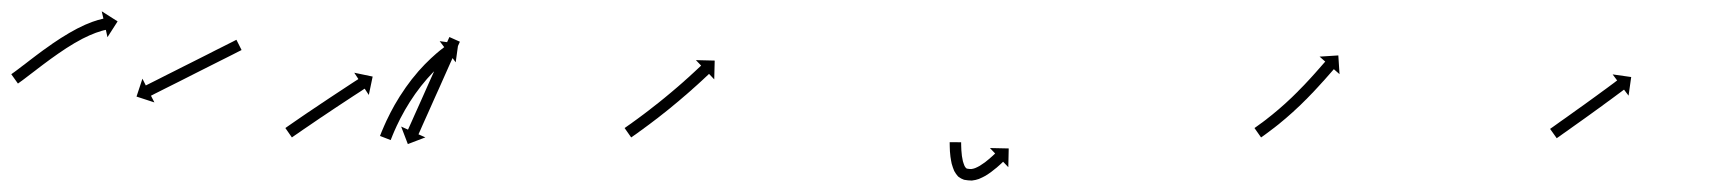

<svg xmlns="http://www.w3.org/2000/svg" viewBox="-37 -325 2983 335"><path d="M-15.8 -196.6C-16.3 -196.2 -16.8 -195.9 -17.3 -195.5L-5.7 -179.2C-5.2 -179.5 -4.7 -179.9 -4.2 -180.3L-4.2 -180.3L-4.2 -180.3C-2.7 -181.4 -1.2 -182.4 0.2 -183.5L0.2 -183.5L0.3 -183.5C2.6 -185.2 4.9 -186.9 7.1 -188.6L7.1 -188.6L7.2 -188.7C10.1 -190.9 13.1 -193.2 16.1 -195.5L16.1 -195.5L16.1 -195.5C19.7 -198.2 23.2 -200.9 26.8 -203.6L26.7 -203.6L26.7 -203.6C30.7 -206.6 34.7 -209.7 38.7 -212.7L38.7 -212.7L38.7 -212.7C43 -215.9 47.4 -219.1 51.7 -222.3C51.7 -222.3 51.7 -222.3 51.7 -222.3C51.7 -222.3 51.7 -222.3 51.7 -222.3C56.2 -225.5 60.8 -228.8 65.4 -232C65.4 -232 65.4 -232 65.4 -232C65.3 -232 65.3 -231.9 65.3 -231.9C70 -235.1 74.7 -238.3 79.4 -241.4C79.4 -241.4 79.4 -241.3 79.4 -241.3C79.3 -241.3 79.3 -241.3 79.3 -241.3C84 -244.2 88.7 -247.1 93.4 -250C93.4 -250 93.4 -249.9 93.3 -249.9C93.3 -249.9 93.3 -249.9 93.3 -249.9C97.8 -252.5 102.4 -255 107 -257.5C107 -257.5 106.9 -257.4 106.9 -257.4C106.8 -257.4 106.8 -257.4 106.8 -257.4C111 -259.5 115.3 -261.6 119.6 -263.5C119.6 -263.5 119.6 -263.5 119.5 -263.5C119.5 -263.5 119.4 -263.4 119.4 -263.4C123.1 -265 126.9 -266.6 130.7 -268C130.7 -268 130.7 -268 130.6 -268C130.6 -268 130.5 -267.9 130.5 -267.9C133.5 -269 136.6 -270 139.7 -270.9C139.7 -270.9 139.6 -270.9 139.6 -270.9C139.5 -270.9 139.5 -270.9 139.5 -270.9C141.5 -271.4 143.5 -272 145.5 -272.5C145.5 -272.5 145.5 -272.5 145.5 -272.4C145.5 -272.4 145.4 -272.4 145.4 -272.4C146.2 -272.6 146.9 -272.8 147.7 -272.9L150.5 -260.1L168.2 -287.7L140.5 -305.3L143.4 -292.5C142.6 -292.3 141.8 -292.1 141 -291.9C141 -291.9 140.9 -291.9 140.9 -291.9C140.9 -291.9 140.8 -291.9 140.8 -291.9C138.6 -291.4 136.3 -290.8 134.1 -290.1C134.1 -290.1 134 -290.1 134 -290.1C133.9 -290.1 133.9 -290.1 133.9 -290.1C130.5 -289.1 127.2 -288 123.9 -286.8C123.9 -286.8 123.9 -286.8 123.8 -286.8C123.8 -286.8 123.7 -286.7 123.7 -286.7C119.6 -285.2 115.5 -283.5 111.5 -281.8C111.5 -281.8 111.5 -281.8 111.4 -281.8C111.4 -281.8 111.3 -281.7 111.3 -281.7C106.8 -279.7 102.2 -277.5 97.8 -275.2C97.8 -275.2 97.7 -275.2 97.7 -275.2C97.6 -275.2 97.6 -275.1 97.6 -275.1C92.8 -272.6 88 -269.9 83.3 -267.2C83.3 -267.2 83.3 -267.2 83.2 -267.2C83.2 -267.2 83.2 -267.1 83.2 -267.1C78.3 -264.2 73.4 -261.2 68.6 -258.2C68.6 -258.2 68.6 -258.2 68.5 -258.1C68.5 -258.1 68.5 -258.1 68.5 -258.1C63.6 -254.9 58.8 -251.7 54 -248.5C54 -248.5 54 -248.4 54 -248.4C54 -248.4 54 -248.4 54 -248.4C49.3 -245.1 44.6 -241.8 40 -238.5C40 -238.5 40 -238.5 40 -238.5C39.9 -238.5 39.9 -238.5 39.9 -238.5C35.5 -235.2 31.1 -232 26.7 -228.7L26.7 -228.7L26.7 -228.7C22.7 -225.6 18.6 -222.6 14.6 -219.5L14.6 -219.5L14.6 -219.5C11.1 -216.8 7.5 -214.1 4 -211.3L4 -211.3L4 -211.4C1 -209.1 -1.9 -206.8 -4.9 -204.6L-4.9 -204.6L-4.9 -204.6C-7.1 -202.9 -9.4 -201.3 -11.6 -199.6L-11.6 -199.6L-11.6 -199.6C-13 -198.6 -14.4 -197.6 -15.8 -196.6L-15.8 -196.6ZM382.7 -236.8C383.3 -237.1 383.9 -237.4 384.5 -237.7L375.5 -255.6C374.9 -255.3 374.3 -255 373.7 -254.7C372.1 -253.8 370.4 -253 368.7 -252.1C366.1 -250.8 363.5 -249.5 360.9 -248.2C357.5 -246.5 354.2 -244.8 350.8 -243.1C346.8 -241.1 342.8 -239.1 338.8 -237.1C334.4 -234.8 329.9 -232.6 325.5 -230.3C320.7 -227.9 316 -225.5 311.2 -223.1C306.3 -220.7 301.4 -218.2 296.5 -215.7C291.6 -213.2 286.6 -210.8 281.7 -208.3C277 -205.9 272.2 -203.5 267.5 -201.1C263 -198.9 258.6 -196.6 254.1 -194.4C250.1 -192.4 246.1 -190.3 242.1 -188.3C238.8 -186.6 235.4 -184.9 232 -183.2C229.4 -181.9 226.8 -180.6 224.2 -179.3C222.6 -178.5 220.9 -177.6 219.2 -176.8C218.6 -176.5 218 -176.2 217.4 -175.9L211.5 -187.7L201.2 -156.5L232.4 -146.3L226.4 -158C227 -158.3 227.6 -158.6 228.2 -158.9C229.9 -159.8 231.6 -160.6 233.2 -161.5C235.8 -162.8 238.4 -164.1 241 -165.4C244.4 -167.1 247.8 -168.8 251.1 -170.5C255.1 -172.5 259.1 -174.5 263.1 -176.5C267.6 -178.7 272 -181 276.5 -183.2C281.2 -185.6 286 -188 290.7 -190.4C295.6 -192.9 300.6 -195.4 305.5 -197.9C310.4 -200.3 315.3 -202.8 320.2 -205.3C325 -207.7 329.7 -210.1 334.5 -212.5C338.9 -214.7 343.4 -217 347.8 -219.2C351.8 -221.2 355.8 -223.2 359.8 -225.2C363.2 -226.9 366.5 -228.6 369.9 -230.3C372.5 -231.6 375.1 -233 377.7 -234.3C379.4 -235.1 381.1 -236 382.7 -236.8Z M462.3 -102.6C461.8 -102.3 461.3 -102 460.9 -101.6L472.3 -85.2C472.8 -85.5 473.2 -85.9 473.7 -86.2C475 -87.1 476.4 -88 477.7 -89C479.8 -90.4 481.8 -91.8 483.9 -93.2C486.6 -95.1 489.3 -97 491.9 -98.8C495.1 -101 498.3 -103.2 501.5 -105.3L501.5 -105.3L501.5 -105.3C505.1 -107.8 508.6 -110.2 512.2 -112.6L512.2 -112.6L512.2 -112.6C516 -115.2 519.8 -117.8 523.6 -120.4L523.6 -120.4L523.6 -120.3C527.6 -123 531.5 -125.7 535.5 -128.3L535.5 -128.3L535.5 -128.3C539.4 -130.9 543.4 -133.6 547.3 -136.2C551.2 -138.8 555 -141.3 558.8 -143.8C562.4 -146.2 566 -148.6 569.6 -150.9C572.9 -153 576.1 -155.2 579.3 -157.3C582 -159.1 584.7 -160.8 587.5 -162.6C589.6 -164 591.7 -165.4 593.8 -166.7C595.1 -167.6 596.5 -168.5 597.8 -169.4C598.3 -169.7 598.8 -170 599.3 -170.3L606.5 -159.3L613.2 -191.4L581.1 -198.1L588.3 -187.1C587.8 -186.8 587.4 -186.4 586.9 -186.1C585.5 -185.2 584.2 -184.4 582.8 -183.5C580.7 -182.1 578.6 -180.7 576.5 -179.4C573.8 -177.6 571.1 -175.8 568.3 -174C565.1 -171.9 561.9 -169.8 558.6 -167.6C555 -165.3 551.4 -162.9 547.8 -160.5C544 -158 540.1 -155.4 536.3 -152.9C532.3 -150.2 528.3 -147.6 524.4 -144.9L524.3 -144.9L524.3 -144.9C520.4 -142.3 516.4 -139.6 512.5 -136.9L512.4 -136.9L512.4 -136.9C508.6 -134.4 504.8 -131.8 501 -129.2L500.9 -129.2L500.9 -129.2C497.4 -126.7 493.8 -124.3 490.2 -121.9L490.2 -121.9L490.2 -121.9C487 -119.7 483.8 -117.5 480.6 -115.3C477.9 -113.4 475.2 -111.6 472.5 -109.7C470.4 -108.3 468.4 -106.8 466.3 -105.4C465 -104.5 463.6 -103.5 462.3 -102.6ZM764.6 -250.4C764.8 -251 765.1 -251.6 765.4 -252.2L747.1 -260.4C746.9 -259.8 746.6 -259.2 746.3 -258.6C745.6 -256.9 744.8 -255.2 744 -253.5C742.8 -250.8 741.7 -248.1 740.5 -245.5C738.9 -242 737.4 -238.6 735.8 -235.2C734 -231.1 732.2 -227 730.4 -222.9C728.3 -218.4 726.3 -213.8 724.3 -209.3C722.1 -204.4 719.9 -199.5 717.8 -194.7C715.5 -189.7 713.3 -184.6 711 -179.6C708.8 -174.6 706.5 -169.6 704.3 -164.5C702.1 -159.7 699.9 -154.8 697.8 -149.9C695.7 -145.4 693.7 -140.8 691.7 -136.3C689.8 -132.2 688 -128.1 686.2 -124.1C684.6 -120.6 683.1 -117.2 681.6 -113.7C680.4 -111.1 679.2 -108.4 678 -105.7C677.2 -104 676.5 -102.3 675.7 -100.6C675.4 -100 675.2 -99.4 674.9 -98.8L662.9 -104.2L674.6 -73.6L705.2 -85.3L693.2 -90.6C693.4 -91.3 693.7 -91.9 694 -92.5C694.7 -94.2 695.5 -95.9 696.3 -97.6C697.5 -100.2 698.6 -102.9 699.8 -105.6C701.4 -109 702.9 -112.4 704.4 -115.9C706.3 -120 708.1 -124 709.9 -128.1C711.9 -132.7 714 -137.2 716 -141.8C718.2 -146.6 720.4 -151.5 722.5 -156.4C724.8 -161.4 727 -166.4 729.3 -171.4C731.5 -176.5 733.8 -181.5 736 -186.5C738.2 -191.4 740.4 -196.2 742.5 -201.1C744.6 -205.7 746.6 -210.2 748.6 -214.8C750.5 -218.8 752.3 -222.9 754.1 -227C755.6 -230.4 757.2 -233.9 758.7 -237.3C759.9 -240 761.1 -242.6 762.3 -245.3C763 -247 763.8 -248.7 764.6 -250.4ZM626.8 -89.8C626.5 -89.1 626.3 -88.5 626 -87.8L644.7 -80.6C644.9 -81.2 645.2 -81.9 645.4 -82.5L645.4 -82.5L645.4 -82.5C646.1 -84.3 646.8 -86.1 647.6 -87.9C647.6 -87.9 647.6 -87.9 647.5 -87.8C647.5 -87.8 647.5 -87.8 647.5 -87.8C648.7 -90.6 649.9 -93.4 651 -96.1C651 -96.1 651 -96.1 651 -96.1C651 -96.1 651 -96.1 651 -96.1C652.6 -99.6 654.2 -103.2 655.8 -106.7C655.8 -106.7 655.8 -106.7 655.8 -106.7C655.8 -106.7 655.8 -106.6 655.8 -106.6C657.8 -110.8 659.8 -115 661.9 -119.1C661.9 -119.1 661.9 -119.1 661.9 -119C661.9 -119 661.9 -119 661.9 -119C664.3 -123.5 666.8 -128.1 669.3 -132.6C669.3 -132.6 669.3 -132.6 669.2 -132.5C669.2 -132.5 669.2 -132.5 669.2 -132.5C672 -137.3 674.8 -142 677.8 -146.7C677.8 -146.7 677.7 -146.7 677.7 -146.6C677.7 -146.6 677.7 -146.6 677.7 -146.6C680.8 -151.4 684 -156.1 687.2 -160.8C687.2 -160.8 687.2 -160.8 687.2 -160.8C687.1 -160.7 687.1 -160.7 687.1 -160.7C690.5 -165.4 693.9 -170 697.4 -174.5C697.4 -174.5 697.3 -174.5 697.3 -174.4C697.3 -174.4 697.3 -174.4 697.3 -174.4C700.7 -178.7 704.3 -183 707.9 -187.2C707.9 -187.2 707.9 -187.2 707.8 -187.1C707.8 -187.1 707.8 -187.1 707.8 -187.1C711.3 -191 714.8 -194.8 718.4 -198.6C718.4 -198.6 718.3 -198.6 718.3 -198.5C718.3 -198.5 718.3 -198.5 718.3 -198.5C721.5 -201.8 724.9 -205.1 728.3 -208.3C728.3 -208.3 728.2 -208.3 728.2 -208.3C728.2 -208.2 728.2 -208.2 728.2 -208.2C731.1 -210.9 734 -213.5 737 -216.1C737 -216.1 737 -216.1 736.9 -216.1C736.9 -216.1 736.9 -216.1 736.9 -216.1C739.2 -218 741.6 -220 744 -221.9C744 -221.9 743.9 -221.9 743.9 -221.9C743.9 -221.9 743.9 -221.9 743.9 -221.9C745.4 -223.1 747 -224.3 748.5 -225.5C748.5 -225.5 748.5 -225.5 748.5 -225.5C748.5 -225.5 748.5 -225.5 748.5 -225.5C749 -225.9 749.6 -226.4 750.2 -226.8L758.1 -216.3L762.6 -248.8L730.1 -253.2L738.1 -242.7C737.5 -242.3 736.9 -241.8 736.3 -241.4C736.3 -241.4 736.3 -241.4 736.3 -241.4C736.3 -241.4 736.3 -241.4 736.3 -241.4C734.7 -240.1 733 -238.8 731.4 -237.5C731.4 -237.5 731.4 -237.5 731.4 -237.5C731.4 -237.5 731.3 -237.5 731.3 -237.5C728.9 -235.4 726.4 -233.4 723.9 -231.3C723.9 -231.3 723.9 -231.3 723.9 -231.3C723.9 -231.2 723.8 -231.2 723.8 -231.2C720.7 -228.5 717.6 -225.7 714.6 -222.9C714.6 -222.9 714.6 -222.9 714.5 -222.8C714.5 -222.8 714.5 -222.8 714.5 -222.8C710.9 -219.4 707.4 -216 704 -212.5C704 -212.5 704 -212.5 704 -212.4C703.9 -212.4 703.9 -212.4 703.9 -212.4C700.1 -208.4 696.5 -204.4 692.8 -200.4C692.8 -200.4 692.8 -200.3 692.8 -200.3C692.8 -200.3 692.7 -200.2 692.7 -200.2C689 -195.8 685.3 -191.4 681.6 -186.8C681.6 -186.8 681.6 -186.8 681.6 -186.8C681.6 -186.7 681.5 -186.7 681.5 -186.7C677.9 -182 674.3 -177.2 670.9 -172.4C670.9 -172.4 670.8 -172.3 670.8 -172.3C670.8 -172.2 670.8 -172.2 670.8 -172.2C667.4 -167.3 664.1 -162.4 660.9 -157.4C660.9 -157.4 660.8 -157.4 660.8 -157.3C660.8 -157.3 660.8 -157.3 660.8 -157.3C657.7 -152.4 654.8 -147.5 651.9 -142.5C651.9 -142.5 651.9 -142.5 651.9 -142.4C651.9 -142.4 651.8 -142.4 651.8 -142.4C649.2 -137.7 646.7 -133 644.2 -128.3C644.2 -128.3 644.2 -128.2 644.1 -128.2C644.1 -128.2 644.1 -128.1 644.1 -128.1C641.9 -123.9 639.8 -119.6 637.8 -115.3C637.8 -115.3 637.7 -115.2 637.7 -115.2C637.7 -115.2 637.7 -115.2 637.7 -115.2C636 -111.5 634.3 -107.8 632.7 -104.1C632.7 -104.1 632.7 -104.1 632.7 -104.1C632.7 -104.1 632.7 -104 632.7 -104C631.4 -101.2 630.2 -98.3 629 -95.4C629 -95.4 629 -95.4 629 -95.4C629 -95.4 629 -95.4 629 -95.4C628.3 -93.5 627.5 -91.7 626.8 -89.8L626.8 -89.8Z M1054.4 -102.7C1053.9 -102.4 1053.4 -102 1052.8 -101.6L1064.3 -85.2C1064.8 -85.6 1065.4 -86 1065.9 -86.3L1065.9 -86.3L1065.9 -86.3C1067.4 -87.4 1068.9 -88.5 1070.4 -89.5L1070.5 -89.5L1070.5 -89.5C1072.8 -91.2 1075.2 -92.9 1077.5 -94.5L1077.5 -94.6L1077.5 -94.6C1080.5 -96.7 1083.6 -98.9 1086.6 -101.1L1086.6 -101.1L1086.6 -101.2C1090.2 -103.8 1093.7 -106.4 1097.2 -109L1097.3 -109.1L1097.3 -109.1C1101.2 -112 1105.1 -115 1109 -118L1109.1 -118L1109.1 -118C1113.2 -121.3 1117.4 -124.5 1121.5 -127.8L1121.5 -127.8L1121.6 -127.8C1125.8 -131.2 1130 -134.6 1134.3 -138L1134.3 -138.1L1134.3 -138.1C1138.5 -141.5 1142.7 -145 1146.9 -148.5L1146.9 -148.5L1146.9 -148.5C1150.9 -151.9 1154.9 -155.3 1158.9 -158.8L1159 -158.8L1159 -158.8C1162.7 -162 1166.4 -165.3 1170.1 -168.5L1170.1 -168.5L1170.1 -168.6C1173.4 -171.5 1176.7 -174.4 1180 -177.4L1180 -177.4L1180 -177.4C1182.8 -179.9 1185.5 -182.5 1188.3 -185L1188.3 -185L1188.3 -185C1190.4 -187 1192.5 -188.9 1194.6 -190.9L1194.6 -190.9L1194.6 -190.9C1196 -192.2 1197.3 -193.4 1198.7 -194.7L1198.7 -194.7L1198.7 -194.7C1199.1 -195.2 1199.6 -195.6 1200.1 -196.1L1209.2 -186.5L1210 -219.3L1177.2 -220.1L1186.3 -210.6C1185.8 -210.1 1185.4 -209.7 1184.9 -209.2L1184.9 -209.2L1184.9 -209.2C1183.6 -208 1182.2 -206.7 1180.9 -205.5L1180.9 -205.5L1180.9 -205.5C1178.9 -203.5 1176.8 -201.6 1174.7 -199.7L1174.7 -199.7L1174.7 -199.7C1172 -197.2 1169.3 -194.7 1166.5 -192.2L1166.6 -192.2L1166.6 -192.2C1163.3 -189.3 1160.1 -186.4 1156.8 -183.5L1156.8 -183.5L1156.9 -183.5C1153.2 -180.3 1149.5 -177.1 1145.9 -173.9L1145.9 -173.9L1145.9 -173.9C1141.9 -170.5 1138 -167.2 1134 -163.8L1134 -163.8L1134 -163.8C1129.9 -160.4 1125.8 -156.9 1121.6 -153.5L1121.6 -153.5L1121.7 -153.6C1117.5 -150.2 1113.3 -146.8 1109.1 -143.4L1109.1 -143.5L1109.1 -143.5C1105 -140.3 1100.9 -137 1096.8 -133.9L1096.8 -133.9L1096.9 -133.9C1093 -130.9 1089.1 -128 1085.2 -125L1085.3 -125L1085.3 -125.1C1081.8 -122.5 1078.3 -119.9 1074.8 -117.3L1074.8 -117.3L1074.8 -117.3C1071.8 -115.1 1068.8 -112.9 1065.8 -110.8L1065.8 -110.8L1065.9 -110.8C1063.5 -109.2 1061.2 -107.5 1058.9 -105.9L1058.9 -105.9L1058.9 -105.9C1057.4 -104.8 1055.9 -103.8 1054.4 -102.7L1054.4 -102.7Z M1640 -75C1640 -75.6 1640 -76.2 1640 -76.8L1620 -76.9C1620 -76.3 1620 -75.7 1620 -75C1620 -75 1620 -75 1620 -75C1620 -75 1620 -75 1620 -75C1620 -73.2 1620 -71.4 1620.1 -69.7C1620.1 -69.7 1620.1 -69.7 1620.1 -69.6C1620.1 -69.6 1620.1 -69.6 1620.1 -69.6C1620.1 -66.8 1620.3 -64.1 1620.4 -61.4C1620.4 -61.4 1620.4 -61.4 1620.4 -61.3C1620.4 -61.3 1620.4 -61.2 1620.4 -61.2C1620.7 -57.8 1621 -54.3 1621.4 -50.9C1621.4 -50.9 1621.4 -50.8 1621.4 -50.7C1621.5 -50.6 1621.5 -50.6 1621.5 -50.6C1622 -46.7 1622.8 -42.8 1623.6 -38.9C1623.6 -38.9 1623.7 -38.8 1623.7 -38.7C1623.7 -38.6 1623.8 -38.4 1623.8 -38.4C1624.9 -34.5 1626.2 -30.7 1627.8 -27C1627.8 -27 1627.9 -26.8 1628 -26.6C1628.1 -26.4 1628.2 -26.2 1628.2 -26.2C1630 -23 1632 -20 1634.5 -17.3C1634.5 -17.3 1634.8 -17 1635.1 -16.8C1635.4 -16.5 1635.7 -16.3 1635.7 -16.3C1638.4 -14.2 1641.5 -12.6 1644.7 -11.5C1644.7 -11.5 1645 -11.4 1645.3 -11.3C1645.7 -11.3 1646 -11.2 1646 -11.2C1650 -10.4 1654.1 -10.1 1658.2 -10C1658.2 -10 1658.5 -10 1658.8 -10C1659.1 -10.1 1659.4 -10.1 1659.4 -10.1C1663.3 -10.5 1667.1 -11.4 1670.8 -12.7C1670.8 -12.7 1671 -12.7 1671.1 -12.8C1671.3 -12.9 1671.5 -13 1671.5 -13C1675.4 -14.6 1679.1 -16.5 1682.8 -18.5C1682.8 -18.5 1682.9 -18.6 1683 -18.7C1683.1 -18.7 1683.2 -18.8 1683.2 -18.8C1686.6 -20.9 1689.9 -23.1 1693.1 -25.5C1693.1 -25.5 1693.2 -25.5 1693.2 -25.6C1693.3 -25.6 1693.3 -25.7 1693.3 -25.7C1696.1 -27.8 1698.9 -30 1701.5 -32.2C1701.5 -32.2 1701.6 -32.2 1701.6 -32.2C1701.6 -32.3 1701.7 -32.3 1701.7 -32.3C1703.7 -34.1 1705.8 -35.9 1707.8 -37.7C1707.8 -37.7 1707.9 -37.7 1707.9 -37.8C1707.9 -37.8 1707.9 -37.8 1707.9 -37.8C1709.2 -39 1710.5 -40.2 1711.8 -41.4L1711.8 -41.5L1711.8 -41.5C1712.3 -41.9 1712.7 -42.3 1713.2 -42.8L1722.3 -33.3L1723 -66L1690.2 -66.7L1699.3 -57.2C1698.9 -56.8 1698.4 -56.3 1698 -55.9L1698 -55.9L1698 -55.9C1696.8 -54.8 1695.6 -53.6 1694.3 -52.5C1694.3 -52.5 1694.4 -52.5 1694.4 -52.5C1694.4 -52.5 1694.4 -52.6 1694.4 -52.6C1692.5 -50.8 1690.6 -49.1 1688.6 -47.5C1688.6 -47.5 1688.7 -47.5 1688.7 -47.5C1688.7 -47.5 1688.7 -47.6 1688.7 -47.6C1686.3 -45.5 1683.7 -43.5 1681.2 -41.5C1681.2 -41.5 1681.2 -41.6 1681.3 -41.6C1681.3 -41.7 1681.4 -41.7 1681.4 -41.7C1678.5 -39.6 1675.6 -37.6 1672.5 -35.7C1672.5 -35.7 1672.6 -35.8 1672.7 -35.8C1672.8 -35.9 1672.9 -35.9 1672.9 -35.9C1669.9 -34.2 1666.9 -32.7 1663.7 -31.4C1663.7 -31.4 1663.9 -31.4 1664.1 -31.5C1664.3 -31.6 1664.4 -31.7 1664.4 -31.7C1662.1 -30.9 1659.7 -30.2 1657.2 -30C1657.2 -30 1657.5 -30 1657.8 -30C1658.1 -30 1658.4 -30 1658.4 -30C1655.6 -30.1 1652.7 -30.2 1649.9 -30.8C1649.8 -30.8 1650.2 -30.7 1650.5 -30.6C1650.8 -30.5 1651.2 -30.4 1651.2 -30.4C1650 -30.8 1648.9 -31.4 1647.9 -32.1C1647.9 -32.1 1648.2 -31.9 1648.5 -31.6C1648.8 -31.3 1649.1 -31 1649.1 -31.1C1647.7 -32.5 1646.7 -34.1 1645.7 -35.8C1645.7 -35.8 1645.8 -35.6 1645.9 -35.4C1646 -35.2 1646.1 -35 1646.1 -35C1644.9 -37.9 1643.9 -40.8 1643 -43.9C1643 -43.9 1643.1 -43.7 1643.1 -43.6C1643.1 -43.5 1643.1 -43.4 1643.1 -43.4C1642.4 -46.7 1641.8 -50.1 1641.2 -53.5C1641.2 -53.5 1641.3 -53.4 1641.3 -53.4C1641.3 -53.3 1641.3 -53.2 1641.3 -53.2C1640.9 -56.4 1640.6 -59.5 1640.4 -62.7C1640.4 -62.7 1640.4 -62.6 1640.4 -62.6C1640.4 -62.6 1640.4 -62.5 1640.4 -62.5C1640.2 -65.1 1640.1 -67.6 1640.1 -70.1C1640.1 -70.1 1640.1 -70.1 1640.1 -70.1C1640.1 -70.1 1640.1 -70 1640.1 -70C1640 -71.7 1640 -73.4 1640 -75.1C1640 -75.1 1640 -75.1 1640 -75C1640 -75 1640 -75 1640 -75Z M2153.4 -102.7C2152.9 -102.3 2152.4 -102 2151.8 -101.6L2163.3 -85.2C2163.8 -85.6 2164.3 -85.9 2164.9 -86.3L2164.9 -86.3L2164.9 -86.3C2166.4 -87.4 2167.9 -88.4 2169.4 -89.5L2169.4 -89.5L2169.4 -89.5C2171.7 -91.2 2174 -92.9 2176.3 -94.6C2176.3 -94.6 2176.3 -94.6 2176.3 -94.6C2176.3 -94.6 2176.3 -94.6 2176.3 -94.6C2179.3 -96.8 2182.2 -99 2185.1 -101.3C2185.1 -101.3 2185.2 -101.3 2185.2 -101.3C2185.2 -101.3 2185.2 -101.3 2185.2 -101.3C2188.6 -104 2192.1 -106.7 2195.5 -109.4C2195.5 -109.4 2195.5 -109.4 2195.5 -109.5C2195.5 -109.5 2195.5 -109.5 2195.5 -109.5C2199.3 -112.6 2203 -115.7 2206.7 -118.8C2206.7 -118.8 2206.8 -118.8 2206.8 -118.9C2206.8 -118.9 2206.8 -118.9 2206.8 -118.9C2210.7 -122.3 2214.7 -125.7 2218.5 -129.2C2218.5 -129.2 2218.5 -129.2 2218.6 -129.2C2218.6 -129.3 2218.6 -129.3 2218.6 -129.3C2222.6 -132.9 2226.5 -136.6 2230.4 -140.3C2230.4 -140.3 2230.4 -140.3 2230.5 -140.3C2230.5 -140.3 2230.5 -140.3 2230.5 -140.3C2234.4 -144.1 2238.2 -147.8 2242 -151.7C2242 -151.7 2242 -151.7 2242.1 -151.7C2242.1 -151.7 2242.1 -151.7 2242.1 -151.7C2245.8 -155.4 2249.4 -159.2 2253 -163C2253 -163 2253 -163 2253 -163C2253.1 -163 2253.1 -163 2253.1 -163C2256.4 -166.6 2259.8 -170.2 2263.1 -173.8L2263.1 -173.8L2263.1 -173.8C2266.1 -177.1 2269.1 -180.3 2272 -183.6L2272 -183.6L2272.1 -183.6C2274.5 -186.4 2277 -189.2 2279.5 -192L2279.5 -192L2279.5 -192C2281.4 -194.2 2283.3 -196.4 2285.3 -198.6C2286.5 -200 2287.7 -201.4 2289 -202.8C2289.4 -203.3 2289.8 -203.8 2290.3 -204.3L2300.2 -195.6L2298.1 -228.3L2265.4 -226.2L2275.3 -217.5C2274.8 -217 2274.4 -216.5 2273.9 -216C2272.7 -214.6 2271.5 -213.2 2270.2 -211.8C2268.3 -209.6 2266.4 -207.4 2264.5 -205.3L2264.5 -205.3L2264.5 -205.3C2262.1 -202.5 2259.6 -199.7 2257.1 -196.9L2257.1 -197L2257.2 -197C2254.2 -193.7 2251.3 -190.5 2248.4 -187.3L2248.4 -187.3L2248.4 -187.3C2245.1 -183.8 2241.8 -180.3 2238.5 -176.7C2238.5 -176.7 2238.5 -176.8 2238.6 -176.8C2238.6 -176.8 2238.6 -176.8 2238.6 -176.8C2235 -173.1 2231.5 -169.4 2227.8 -165.8C2227.8 -165.8 2227.9 -165.8 2227.9 -165.8C2227.9 -165.8 2227.9 -165.8 2227.9 -165.8C2224.2 -162.1 2220.4 -158.4 2216.6 -154.7C2216.6 -154.7 2216.6 -154.7 2216.6 -154.8C2216.7 -154.8 2216.7 -154.8 2216.7 -154.8C2212.8 -151.2 2209 -147.6 2205.1 -144C2205.1 -144 2205.1 -144.1 2205.1 -144.1C2205.2 -144.1 2205.2 -144.1 2205.2 -144.1C2201.4 -140.7 2197.6 -137.3 2193.7 -134C2193.7 -134 2193.7 -134 2193.8 -134.1C2193.8 -134.1 2193.8 -134.1 2193.8 -134.1C2190.2 -131 2186.5 -128 2182.9 -125C2182.9 -125 2182.9 -125 2182.9 -125C2182.9 -125 2182.9 -125 2182.9 -125C2179.6 -122.3 2176.3 -119.7 2172.9 -117.1C2172.9 -117.1 2172.9 -117.1 2172.9 -117.1C2173 -117.1 2173 -117.1 2173 -117.1C2170.1 -114.9 2167.3 -112.8 2164.4 -110.6C2164.4 -110.6 2164.4 -110.6 2164.4 -110.6C2164.4 -110.6 2164.4 -110.7 2164.4 -110.7C2162.2 -109 2160 -107.4 2157.7 -105.8L2157.7 -105.8L2157.7 -105.8C2156.3 -104.7 2154.8 -103.7 2153.4 -102.7L2153.4 -102.7Z M2669 -101.1C2668.5 -100.7 2668.1 -100.4 2667.6 -100.1L2679.2 -83.8C2679.7 -84.1 2680.1 -84.4 2680.5 -84.8C2681.8 -85.6 2683 -86.5 2684.3 -87.4C2686.2 -88.8 2688.2 -90.2 2690.1 -91.6C2692.7 -93.4 2695.2 -95.2 2697.7 -96.9C2700.7 -99.1 2703.7 -101.2 2706.6 -103.3C2710 -105.7 2713.3 -108 2716.6 -110.4C2720.2 -112.9 2723.7 -115.5 2727.3 -118C2730.9 -120.6 2734.6 -123.2 2738.3 -125.9C2741.9 -128.5 2745.6 -131.1 2749.2 -133.8L2749.2 -133.8L2749.2 -133.8C2752.7 -136.3 2756.3 -138.9 2759.8 -141.4L2759.8 -141.5L2759.8 -141.5C2763.1 -143.9 2766.4 -146.3 2769.6 -148.7L2769.7 -148.7L2769.7 -148.7C2772.6 -150.8 2775.5 -153 2778.5 -155.2L2778.5 -155.2L2778.5 -155.2C2781 -157 2783.4 -158.8 2785.9 -160.7C2787.8 -162.1 2789.7 -163.5 2791.6 -164.9C2792.8 -165.8 2794.1 -166.8 2795.3 -167.7C2795.7 -168 2796.2 -168.3 2796.6 -168.6L2804.5 -158.1L2809.1 -190.6L2776.7 -195.2L2784.6 -184.6C2784.2 -184.3 2783.7 -184 2783.3 -183.7C2782.1 -182.8 2780.9 -181.9 2779.7 -180.9C2777.8 -179.5 2775.9 -178.1 2774 -176.7C2771.5 -174.9 2769.1 -173.1 2766.6 -171.2L2766.6 -171.2L2766.6 -171.2C2763.7 -169.1 2760.7 -166.9 2757.8 -164.8L2757.8 -164.8L2757.8 -164.8C2754.6 -162.4 2751.3 -160 2748 -157.6L2748 -157.6L2748 -157.6C2744.5 -155.1 2741 -152.5 2737.5 -150L2737.5 -150L2737.5 -150C2733.9 -147.4 2730.2 -144.7 2726.6 -142.1C2722.9 -139.5 2719.3 -136.9 2715.6 -134.3C2712.1 -131.7 2708.6 -129.2 2705 -126.7C2701.7 -124.3 2698.4 -122 2695.1 -119.6C2692.1 -117.5 2689.1 -115.4 2686.1 -113.3C2683.6 -111.5 2681.1 -109.7 2678.6 -107.9C2676.6 -106.5 2674.7 -105.1 2672.7 -103.7C2671.5 -102.8 2670.2 -102 2669 -101.1Z"/></svg>

Font: FRB American Cursive Just Arrows
Style: Bold Italic
Weight: 700
Italic angle: -25°
Version: Version 2.0;Modular Font Editor K font №1